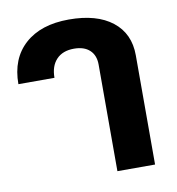

<svg xmlns="http://www.w3.org/2000/svg" viewBox="-70 -650 658 713"><g transform="rotate(-10 259.0 -293.0)"><path d="M316 -402Q316 -437 295 -456.5Q274 -476 236 -476Q193 -476 169.5 -451Q146 -426 146 -382H10Q10 -478 70 -532Q130 -586 236 -586Q341 -586 399.5 -540Q458 -494 458 -412V0H316Z"/></g></svg>

Font: Sarabun ExtraBold
Style: Regular
Weight: 800
Version: Version 1.000; ttfautohint (v1.6)